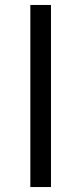

<svg xmlns="http://www.w3.org/2000/svg" viewBox="-20 -752 327 772"><path d="M102 0H185V-732H102Z"/></svg>

Font: Noto Sans CJK JP DemiLight
Style: Regular
Weight: 350
Designer: Ryoko NISHIZUKA (kana & ideographs); Paul D. Hunt (Latin, Greek & Cyrillic); Wenlong ZHANG (bopomofo); Sandoll Communica
Foundry: Adobe Systems Incorporated
Version: Version 1.004;PS 1.004;hotconv 1.0.82;makeotf.lib2.5.63406